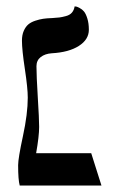

<svg xmlns="http://www.w3.org/2000/svg" viewBox="-20 -574 366 594"><path d="M65.9 -272Q65.9 -301.3 56.9 -360.6Q47.9 -419.9 47.9 -448.2Q47.9 -465.8 53.5 -478.5Q59.1 -491.2 67.4 -498.3Q75.7 -505.4 88.9 -509.8Q102.1 -514.2 113.5 -515.9Q125 -517.6 141.1 -518.1Q156.2 -519 164.1 -520Q171.9 -521 183.8 -524.2Q195.8 -527.3 202.4 -534.9Q209 -542.5 210.9 -554.2Q212.9 -554.2 215.8 -553.7Q218.8 -553.2 226.3 -549.3Q233.9 -545.4 239.7 -538.6Q245.6 -531.7 250.2 -516.8Q254.9 -502 254.9 -481.9Q254.9 -451.7 223.9 -431.9Q192.9 -412.1 140.1 -409.2Q119.1 -407.7 106 -397.5Q92.8 -387.2 92.8 -369.1Q92.8 -340.3 96.9 -273.2Q101.1 -206.1 101.1 -181.2Q101.1 -152.8 91.8 -100.1H262.2L293.9 0H41Q36.1 -17.6 36.1 -63Q36.1 -84 51 -153.1Q65.9 -222.2 65.9 -272Z"/></svg>

Font: Linux Biolinum G
Style: Regular
Weight: 400
Designer: Philipp H. Poll
Foundry: Philipp H. Poll
Version: Version 1.1.0 ; ttfautohint (v1.6)